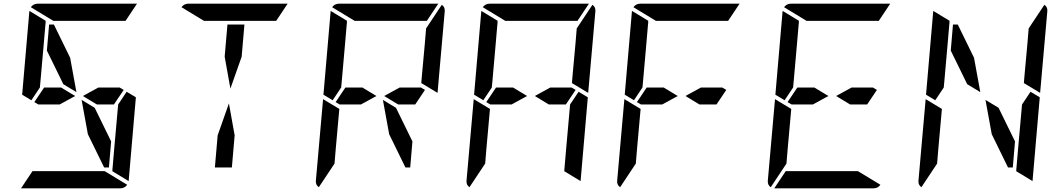

<svg xmlns="http://www.w3.org/2000/svg" viewBox="-20 -1020 5752 1040"><path d="M387 -500 303 -454H208H188L166 -467L219 -546H311ZM628 -546 650 -533 597 -454H505L429 -500L513 -546ZM234 -746 246 -887H272L360 -707L394 -521L323 -564ZM666 -523 716 -493 677 -41Q677 -41 677 -39L588 -93L589 -95V-103L590 -113L599 -218L620 -454ZM269 -907 147 -981Q161 -1000 184 -1000H720Q720 -1000 722 -1000L660 -907H657H626H490H398ZM547 -93 669 -19Q655 0 632 0H96Q96 0 94 0L156 -93H159H190H326H418ZM582 -254 570 -113H544L456 -293L422 -479L493 -436ZM139 -959Q139 -959 139 -961L228 -907L227 -905V-895L226 -887L217 -782L199 -578L196 -546L150 -477L100 -507Z M1197 -713 1212 -887H1304L1289 -713L1228 -540ZM1251 -287 1236 -113H1144L1159 -287L1220 -460ZM1085 -907 963 -981Q977 -1000 1000 -1000H1536Q1536 -1000 1538 -1000L1476 -907H1473H1442H1306H1214Z M2019 -500 1935 -454H1840H1820L1798 -467L1851 -546H1943ZM2260 -546 2282 -533 2229 -454H2137L2061 -500L2145 -546ZM1799 -218 1792 -134 1707 -6Q1689 -18 1691 -41L1730 -483L1818 -430ZM2373 -994Q2391 -982 2389 -959L2350 -517L2262 -570L2265 -607L2281 -782L2288 -866ZM1901 -907 1779 -981Q1793 -1000 1816 -1000H2352Q2352 -1000 2354 -1000L2292 -907H2289H2258H2122H2030ZM2214 -254 2202 -113H2176L2088 -293L2054 -479L2125 -436ZM1771 -959Q1771 -959 1771 -961L1860 -907L1859 -905V-895L1858 -887L1849 -782L1831 -578L1828 -546L1782 -477L1732 -507Z M2835 -500 2751 -454H2656H2636L2614 -467L2667 -546H2759ZM3076 -546 3098 -533 3045 -454H2953L2877 -500L2961 -546ZM3114 -523 3164 -493 3125 -41Q3125 -41 3125 -39L3036 -93L3037 -95V-103L3038 -113L3047 -218L3068 -454ZM2615 -218 2608 -134 2523 -6Q2505 -18 2507 -41L2546 -483L2634 -430ZM3189 -994Q3207 -982 3205 -959L3166 -517L3078 -570L3081 -607L3097 -782L3104 -866ZM2717 -907 2595 -981Q2609 -1000 2632 -1000H3168Q3168 -1000 3170 -1000L3108 -907H3105H3074H2938H2846ZM2587 -959Q2587 -959 2587 -961L2676 -907L2675 -905V-895L2674 -887L2665 -782L2647 -578L2644 -546L2598 -477L2548 -507Z M3651 -500 3567 -454H3472H3452L3430 -467L3483 -546H3575ZM3892 -546 3914 -533 3861 -454H3769L3693 -500L3777 -546ZM3431 -218 3424 -134 3339 -6Q3321 -18 3323 -41L3362 -483L3450 -430ZM3533 -907 3411 -981Q3425 -1000 3448 -1000H3984Q3984 -1000 3986 -1000L3924 -907H3921H3890H3754H3662ZM3403 -959Q3403 -959 3403 -961L3492 -907L3491 -905V-895L3490 -887L3481 -782L3463 -578L3460 -546L3414 -477L3364 -507Z M4467 -500 4383 -454H4288H4268L4246 -467L4299 -546H4391ZM4708 -546 4730 -533 4677 -454H4585L4509 -500L4593 -546ZM4247 -218 4240 -134 4155 -6Q4137 -18 4139 -41L4178 -483L4266 -430ZM4349 -907 4227 -981Q4241 -1000 4264 -1000H4800Q4800 -1000 4802 -1000L4740 -907H4737H4706H4570H4478ZM4627 -93 4749 -19Q4735 0 4712 0H4176Q4176 0 4174 0L4236 -93H4239H4270H4406H4498ZM4219 -959Q4219 -959 4219 -961L4308 -907L4307 -905V-895L4306 -887L4297 -782L4279 -578L4276 -546L4230 -477L4180 -507Z M5130 -746 5142 -887H5168L5256 -707L5290 -521L5219 -564ZM5562 -523 5612 -493 5573 -41Q5573 -41 5573 -39L5484 -93L5485 -95V-103L5486 -113L5495 -218L5516 -454ZM5063 -218 5056 -134 4971 -6Q4953 -18 4955 -41L4994 -483L5082 -430ZM5637 -994Q5655 -982 5653 -959L5614 -517L5526 -570L5529 -607L5545 -782L5552 -866ZM5478 -254 5466 -113H5440L5352 -293L5318 -479L5389 -436ZM5035 -959Q5035 -959 5035 -961L5124 -907L5123 -905V-895L5122 -887L5113 -782L5095 -578L5092 -546L5046 -477L4996 -507Z"/></svg>

Font: DSEG14 Modern
Style: Italic
Weight: 400
Italic angle: -5°
Designer: Keshikan(Twitter:@keshinomi_88pro)
Version: Version 0.46